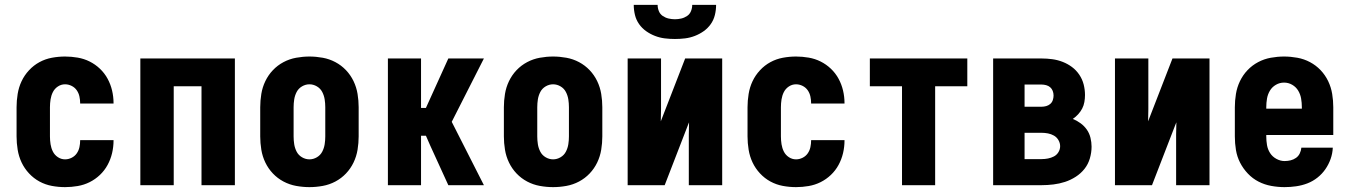

<svg xmlns="http://www.w3.org/2000/svg" viewBox="-20 -760 5540 788"><path d="M247 8Q220 8 193 3Q166 -2 142 -15Q118 -28 99 -48.5Q80 -69 68.5 -93.5Q57 -118 52.5 -145.5Q48 -173 48 -200V-320Q48 -347 52.5 -374.5Q57 -402 68.5 -426.5Q80 -451 99 -471.5Q118 -492 142 -505Q166 -518 193 -523Q220 -528 247 -528Q273 -528 299 -523.5Q325 -519 348 -507.5Q371 -496 390 -478Q409 -460 421.5 -437Q434 -414 440 -388.5Q446 -363 446 -337V-335H309V-336Q309 -350 306 -364Q303 -378 295 -389.5Q287 -401 274 -407.5Q261 -414 247 -414Q231 -414 217.5 -405Q204 -396 197 -382Q190 -368 187.5 -352Q185 -336 185 -320V-200Q185 -184 187.5 -168Q190 -152 197 -138Q204 -124 217.5 -115Q231 -106 247 -106Q261 -106 274 -112.5Q287 -119 295 -130.5Q303 -142 306 -156Q309 -170 309 -184V-185H446V-183Q446 -157 440 -131.5Q434 -106 421.5 -83Q409 -60 390 -42Q371 -24 348 -12.5Q325 -1 299 3.5Q273 8 247 8Z M556 0V-520H944V0H807V-406H693V0Z M1250 8Q1223 8 1195.5 3Q1168 -2 1143.5 -15Q1119 -28 1100 -48Q1081 -68 1069 -93Q1057 -118 1052.5 -145.5Q1048 -173 1048 -200V-320Q1048 -347 1052.5 -374.5Q1057 -402 1069 -427Q1081 -452 1100 -472Q1119 -492 1143.5 -505Q1168 -518 1195.5 -523Q1223 -528 1250 -528Q1277 -528 1304.5 -523Q1332 -518 1356.5 -505Q1381 -492 1400 -472Q1419 -452 1431 -427Q1443 -402 1447.5 -374.5Q1452 -347 1452 -320V-200Q1452 -173 1447.5 -145.5Q1443 -118 1431 -93Q1419 -68 1400 -48Q1381 -28 1356.5 -15Q1332 -2 1304.5 3Q1277 8 1250 8ZM1250 -106Q1266 -106 1280.5 -114.5Q1295 -123 1302.5 -137.5Q1310 -152 1312.5 -168Q1315 -184 1315 -200V-320Q1315 -336 1312.5 -352Q1310 -368 1302.5 -382.5Q1295 -397 1280.5 -405.5Q1266 -414 1250 -414Q1234 -414 1219.5 -405.5Q1205 -397 1197.5 -382.5Q1190 -368 1187.5 -352Q1185 -336 1185 -320V-200Q1185 -184 1187.5 -168Q1190 -152 1197.5 -137.5Q1205 -123 1219.5 -114.5Q1234 -106 1250 -106Z M1572 0V-520H1708V-317H1728L1820 -520H1966L1834 -260L1966 0H1820L1746 -162L1728 -203H1708V0Z M2250 8Q2223 8 2195.5 3Q2168 -2 2143.5 -15Q2119 -28 2100 -48Q2081 -68 2069 -93Q2057 -118 2052.5 -145.5Q2048 -173 2048 -200V-320Q2048 -347 2052.5 -374.5Q2057 -402 2069 -427Q2081 -452 2100 -472Q2119 -492 2143.5 -505Q2168 -518 2195.5 -523Q2223 -528 2250 -528Q2277 -528 2304.5 -523Q2332 -518 2356.5 -505Q2381 -492 2400 -472Q2419 -452 2431 -427Q2443 -402 2447.5 -374.5Q2452 -347 2452 -320V-200Q2452 -173 2447.5 -145.5Q2443 -118 2431 -93Q2419 -68 2400 -48Q2381 -28 2356.5 -15Q2332 -2 2304.5 3Q2277 8 2250 8ZM2250 -106Q2266 -106 2280.5 -114.5Q2295 -123 2302.5 -137.5Q2310 -152 2312.5 -168Q2315 -184 2315 -200V-320Q2315 -336 2312.5 -352Q2310 -368 2302.5 -382.5Q2295 -397 2280.5 -405.5Q2266 -414 2250 -414Q2234 -414 2219.5 -405.5Q2205 -397 2197.5 -382.5Q2190 -368 2187.5 -352Q2185 -336 2185 -320V-200Q2185 -184 2187.5 -168Q2190 -152 2197.5 -137.5Q2205 -123 2219.5 -114.5Q2234 -106 2250 -106Z M2556 0V-520H2693V-312Q2693 -299 2692.5 -286.5Q2692 -274 2692 -262L2792 -520H2944V0H2807V-208Q2807 -221 2807.5 -233.5Q2808 -246 2808 -258L2802 -243L2708 0ZM2750 -600Q2729 -600 2708.5 -602.5Q2688 -605 2668.5 -612.5Q2649 -620 2632 -632Q2615 -644 2603 -661Q2591 -678 2586 -698.5Q2581 -719 2581 -740H2679Q2679 -727 2684 -714.5Q2689 -702 2700 -694.5Q2711 -687 2724 -684Q2737 -681 2750 -681Q2763 -681 2776 -684Q2789 -687 2800 -694.5Q2811 -702 2816 -714.5Q2821 -727 2821 -740H2919Q2919 -719 2914 -698.5Q2909 -678 2897 -661Q2885 -644 2868 -632Q2851 -620 2831.5 -612.5Q2812 -605 2791.5 -602.5Q2771 -600 2750 -600Z M3247 8Q3220 8 3193 3Q3166 -2 3142 -15Q3118 -28 3099 -48.5Q3080 -69 3068.5 -93.5Q3057 -118 3052.5 -145.5Q3048 -173 3048 -200V-320Q3048 -347 3052.5 -374.5Q3057 -402 3068.5 -426.5Q3080 -451 3099 -471.5Q3118 -492 3142 -505Q3166 -518 3193 -523Q3220 -528 3247 -528Q3273 -528 3299 -523.5Q3325 -519 3348 -507.5Q3371 -496 3390 -478Q3409 -460 3421.5 -437Q3434 -414 3440 -388.5Q3446 -363 3446 -337V-335H3309V-336Q3309 -350 3306 -364Q3303 -378 3295 -389.5Q3287 -401 3274 -407.5Q3261 -414 3247 -414Q3231 -414 3217.5 -405Q3204 -396 3197 -382Q3190 -368 3187.5 -352Q3185 -336 3185 -320V-200Q3185 -184 3187.5 -168Q3190 -152 3197 -138Q3204 -124 3217.5 -115Q3231 -106 3247 -106Q3261 -106 3274 -112.5Q3287 -119 3295 -130.5Q3303 -142 3306 -156Q3309 -170 3309 -184V-185H3446V-183Q3446 -157 3440 -131.5Q3434 -106 3421.5 -83Q3409 -60 3390 -42Q3371 -24 3348 -12.5Q3325 -1 3299 3.5Q3273 8 3247 8Z M3682 0V-406H3550V-520H3950V-406H3818V0Z M4056 0V-520H4255Q4277 -520 4299 -517Q4321 -514 4341.5 -506Q4362 -498 4379.5 -485Q4397 -472 4409.5 -453.5Q4422 -435 4427.5 -413.5Q4433 -392 4433 -370Q4433 -356 4430.5 -341.5Q4428 -327 4421.5 -314.5Q4415 -302 4405 -291Q4395 -280 4383 -272Q4400 -265 4415 -254Q4430 -243 4440.5 -228Q4451 -213 4455.5 -194.5Q4460 -176 4460 -158Q4460 -134 4453 -110Q4446 -86 4431 -67Q4416 -48 4395 -34.5Q4374 -21 4351 -13.5Q4328 -6 4303.5 -3Q4279 0 4255 0ZM4185 -322H4255Q4264 -322 4273.5 -324.5Q4283 -327 4290.5 -333.5Q4298 -340 4301 -349.5Q4304 -359 4304 -368Q4304 -378 4300.5 -387Q4297 -396 4290 -402Q4283 -408 4273.5 -410.5Q4264 -413 4255 -413H4185ZM4185 -107H4255Q4268 -107 4281 -109.5Q4294 -112 4305.5 -118Q4317 -124 4324 -135.5Q4331 -147 4331 -160Q4331 -173 4324 -185Q4317 -197 4305.5 -203.5Q4294 -210 4281 -212.5Q4268 -215 4255 -215H4185Z M4556 0V-520H4693V-312Q4693 -299 4692.5 -286.5Q4692 -274 4692 -262L4792 -520H4944V0H4807V-208Q4807 -221 4807.5 -233.5Q4808 -246 4808 -258L4802 -243L4708 0Z M5252 8Q5225 8 5197.5 3Q5170 -2 5145.5 -14.5Q5121 -27 5101.5 -47.5Q5082 -68 5069.5 -92.5Q5057 -117 5052.5 -144.5Q5048 -172 5048 -200V-320Q5048 -347 5052.5 -374.5Q5057 -402 5069 -427Q5081 -452 5100 -472Q5119 -492 5143.5 -505Q5168 -518 5195.5 -523Q5223 -528 5250 -528Q5277 -528 5304.5 -523Q5332 -518 5356.5 -505Q5381 -492 5400 -472Q5419 -452 5431 -427Q5443 -402 5447.5 -374.5Q5452 -347 5452 -320V-206H5177V-200Q5177 -182 5180 -164.5Q5183 -147 5192.5 -132Q5202 -117 5218.5 -108Q5235 -99 5252 -99Q5265 -99 5277 -102Q5289 -105 5299 -112Q5309 -119 5314.5 -130.5Q5320 -142 5321 -154H5450Q5449 -130 5441 -107.5Q5433 -85 5419.5 -65.5Q5406 -46 5387 -31Q5368 -16 5346 -7.5Q5324 1 5300 4.5Q5276 8 5252 8ZM5323 -314V-320Q5323 -338 5320 -355.5Q5317 -373 5308 -388Q5299 -403 5283.5 -412Q5268 -421 5250 -421Q5232 -421 5216.5 -412Q5201 -403 5192 -388Q5183 -373 5180 -355.5Q5177 -338 5177 -320V-314Z"/></svg>

Font: Iosevka SS18 Heavy
Style: Regular
Weight: 900
Monospace: yes
Designer: Belleve Invis
Foundry: Belleve Invis
Version: Version 25.1.1; ttfautohint (v1.8.4)